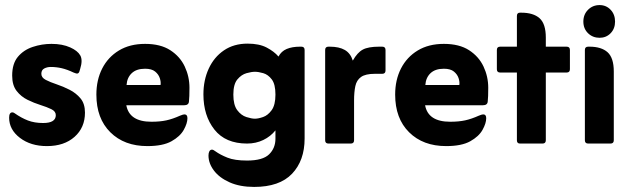

<svg xmlns="http://www.w3.org/2000/svg" viewBox="-20 -566 2481 757"><path d="M37 -120Q64 -101 90 -91Q116 -81 150 -81Q200 -81 200 -112Q200 -127 182.5 -135.5Q165 -144 139.5 -152Q114 -160 88.5 -172.5Q63 -185 45.5 -207.5Q28 -230 28 -268Q28 -315 50.5 -342Q73 -369 109 -381Q145 -393 183 -393Q226 -393 257 -379Q286 -366 296.5 -347.5Q307 -329 296 -294L293 -284Q290 -276 284 -276Q280 -276 277 -277.5Q274 -279 270 -280Q245 -292 223.5 -297Q202 -302 180 -302Q166 -302 154.5 -296Q143 -290 143 -275Q143 -260 160.5 -251Q178 -242 203.5 -233.5Q229 -225 254.5 -212Q280 -199 297.5 -178Q315 -157 315 -122Q315 -63 274 -26.5Q233 10 165 10Q101 10 58.5 -22.5Q16 -55 16 -102Q16 -123 29 -123Q31 -123 33.5 -122Q36 -121 37 -120Z M478 -151Q490 -86 577 -86Q611 -86 636 -91.5Q661 -97 690 -110Q702 -115 707 -115Q719 -115 719 -100Q719 -80 704.5 -54Q690 -28 656 -9Q622 10 561 10Q470 10 415 -44.5Q360 -99 360 -193Q360 -251 383 -296Q406 -341 449 -367Q492 -393 552 -393Q613 -393 651.5 -368Q690 -343 708.5 -303.5Q727 -264 727 -220Q727 -201 726.5 -188Q726 -175 725 -166Q724 -151 706 -151ZM479 -231H613Q615 -243 610 -258Q605 -273 591.5 -284Q578 -295 552 -295Q518 -295 499.5 -277.5Q481 -260 479 -231Z M1066 -52Q1047 -28 1018 -14Q989 0 954 0Q869 0 825.5 -55Q782 -110 782 -194Q782 -250 803 -295.5Q824 -341 863 -367.5Q902 -394 956 -394Q1002 -394 1031.5 -378.5Q1061 -363 1078 -343Q1089 -364 1110.5 -373Q1132 -382 1163 -382H1168Q1181 -382 1181 -369V-20Q1181 67 1131.5 119Q1082 171 982 171Q926 171 885.5 153Q845 135 823.5 106.5Q802 78 802 47Q802 37 805.5 30.5Q809 24 816 24Q821 24 830 31Q848 44 876.5 55.5Q905 67 954 67Q1016 67 1041 42.5Q1066 18 1066 -19ZM985 -98Q998 -98 1017 -104.5Q1036 -111 1051 -131.5Q1066 -152 1066 -193Q1066 -234 1051.5 -253Q1037 -272 1018 -277.5Q999 -283 985 -283Q972 -283 952 -277.5Q932 -272 916 -253Q900 -234 900 -193Q900 -152 915.5 -131.5Q931 -111 951.5 -104.5Q972 -98 985 -98Z M1371 -327Q1389 -359 1410.5 -370.5Q1432 -382 1475 -382H1487Q1500 -382 1500 -369V-288Q1500 -275 1487 -275H1458Q1421 -275 1403.5 -262.5Q1386 -250 1381 -226.5Q1376 -203 1376 -170V-13Q1376 0 1363 0H1275Q1262 0 1262 -13V-369Q1262 -382 1275 -382H1280Q1317 -382 1339.5 -369Q1362 -356 1371 -327Z M1656 -151Q1668 -86 1755 -86Q1789 -86 1814 -91.5Q1839 -97 1868 -110Q1880 -115 1885 -115Q1897 -115 1897 -100Q1897 -80 1882.5 -54Q1868 -28 1834 -9Q1800 10 1739 10Q1648 10 1593 -44.5Q1538 -99 1538 -193Q1538 -251 1561 -296Q1584 -341 1627 -367Q1670 -393 1730 -393Q1791 -393 1829.5 -368Q1868 -343 1886.5 -303.5Q1905 -264 1905 -220Q1905 -201 1904.5 -188Q1904 -175 1903 -166Q1902 -151 1884 -151ZM1657 -231H1791Q1793 -243 1788 -258Q1783 -273 1769.5 -284Q1756 -295 1730 -295Q1696 -295 1677.5 -277.5Q1659 -260 1657 -231Z M2018 -280H1952Q1939 -280 1939 -293V-369Q1939 -382 1952 -382H2018V-503Q2018 -516 2030 -516H2035Q2083 -516 2107.5 -494Q2132 -472 2132 -418V-382H2214Q2227 -382 2227 -369V-293Q2227 -280 2214 -280H2132V-13Q2132 0 2119 0H2030Q2018 0 2018 -13Z M2280 -481Q2280 -509 2298.5 -527.5Q2317 -546 2344 -546Q2370 -546 2387.5 -527.5Q2405 -509 2405 -481Q2405 -453 2387.5 -435Q2370 -417 2344 -417Q2317 -417 2298.5 -435Q2280 -453 2280 -481ZM2286 -13V-369Q2286 -382 2299 -382H2304Q2351 -382 2375.5 -360Q2400 -338 2400 -284V-13Q2400 0 2387 0H2299Q2286 0 2286 -13Z"/></svg>

Font: Zain ExtraBold
Style: Regular
Weight: 800
Designer: Zain,Boutros
Foundry: Mobile Telecommunications Company (Zain), 2024
Version: Version 1.50; ttfautohint (v1.8.4)